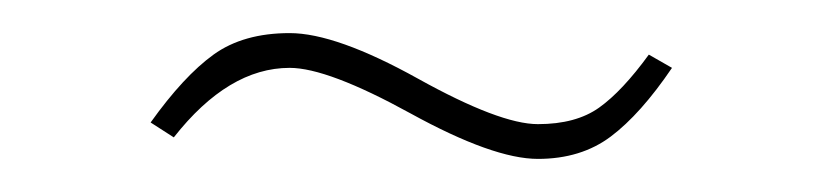

<svg xmlns="http://www.w3.org/2000/svg" viewBox="-20 -376 497 116"><path d="M372 -343 386 -335Q367 -307 349 -293.5Q331 -280 305 -280Q278 -280 228 -307.5Q178 -335 155 -335Q118 -335 85 -293L71 -302Q91 -330 109 -343Q127 -356 155 -356Q183 -356 232.5 -328.5Q282 -301 305 -301Q328 -301 342 -311Q356 -321 372 -343Z"/></svg>

Font: FiraSans
Style: Regular
Weight: 150
Designer: Carrois Corporate & Edenspiekermann AG
Foundry: Carrois Corporate GbR & Edenspiekermann AG
Version: Version 3.106;PS 003.106;hotconv 1.0.70;makeotf.lib2.5.58329